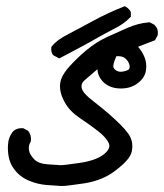

<svg xmlns="http://www.w3.org/2000/svg" viewBox="-20 -436 541 634"><path d="M132.3 174.8Q103 171.9 78.1 161.6Q69.3 158.2 61.8 153.8Q54.2 149.4 47.4 144Q40.5 138.7 34.7 132.3Q17.1 113.3 10.7 90.3Q4.9 67.9 6.3 42.5Q7.8 16.1 23.9 -2.9L24.4 -3.4Q36.1 -13.7 55.2 -12.7H56.2L57.6 -12.2L72.3 -4.4L73.2 -3.4L74.2 -2.4Q84 11.2 82 29.8V31.2L81.1 32.2Q73.2 44.9 75.7 59.6Q77.6 74.2 92.8 89.8Q106.9 104.5 136.2 106.4Q141.1 106.9 145.8 107.2Q150.4 107.4 154.5 107.7Q158.7 107.9 162.1 108.2Q165.5 108.4 168.5 108.6Q171.4 108.9 173.8 109.1Q176.3 109.4 177.7 109.4Q182.1 109.9 199 107.9Q215.8 106 242.2 102.1Q296.4 94.2 322.8 73.7Q346.2 54.7 339.8 38.6Q332 19 304.2 -2.9Q274.9 -25.4 243.2 -46.4Q210.4 -68.4 193.8 -98.1Q176.8 -128.4 178.2 -155.8Q179.7 -183.1 207 -213.9Q233.4 -243.7 265.6 -270.5Q298.8 -297.9 334 -314Q368.7 -329.6 401.4 -344.2Q418.5 -351.6 436 -356.2Q453.6 -360.8 472.2 -362.3H474.1L475.6 -361.8L490.2 -354L490.7 -353.5L491.2 -352.5Q503.4 -340.8 501 -321.8V-320.3L500.5 -319.3L492.7 -304.7L491.2 -302.7L489.3 -302.2Q463.4 -292 436 -281.7Q442.4 -273.9 447.5 -265.9Q452.6 -257.8 456.5 -249Q465.8 -227.5 461.9 -202.6Q457.5 -177.2 432.6 -159.7Q420.4 -150.9 405.5 -147Q390.6 -143.1 373.5 -144Q339.4 -145.5 318.8 -167.5Q311 -175.8 306.6 -186Q302.2 -196.3 301.8 -207.5Q288.1 -195.8 277.8 -186.8Q267.6 -177.7 260.3 -171.9Q246.1 -160.2 250 -144.5Q254.4 -127.4 286.1 -103.5Q303.2 -90.3 321.5 -75.2Q339.8 -60.1 359.4 -42Q399.4 -5.4 409.7 15.6Q420.4 37.1 415.5 62.5Q413.1 76.2 400.6 91.3Q388.2 106.4 365.2 124Q343.3 142.1 316.4 153.3Q289.6 164.6 258.3 169.4Q196.8 178.7 182.6 178.2Q168.5 177.7 132.3 174.8ZM404.8 -206.1Q410.2 -212.4 407.2 -222.7Q403.8 -234.9 392.6 -244.1Q387.2 -248 380.4 -249.5Q373.5 -251 364.3 -250.5Q356 -232.4 354.5 -221.2Q353.5 -216.3 355.2 -212.4Q356.9 -208.5 360.8 -205.1Q370.1 -198.2 381.3 -199.2Q387.2 -199.7 393.3 -201.4Q399.4 -203.1 404.8 -206.1ZM172.9 -244.6 156.2 -253.4 155.3 -254.4 154.3 -255.4Q151.9 -259.3 150.6 -263.2Q149.4 -267.1 149.2 -271.5Q148.9 -275.9 149.4 -280.3L149.9 -281.7L150.9 -282.7Q167 -303.7 204.6 -322.8Q222.2 -332 243.4 -343.3Q264.6 -354.5 288.6 -367.7Q313 -380.9 338.1 -392.6Q363.3 -404.3 389.6 -414.6L392.1 -415.5L394 -414.6Q397.9 -412.6 401.1 -409.9Q404.3 -407.2 407 -404.1Q409.7 -400.9 411.6 -397L412.1 -396V-394.5V-382.8V-380.4L410.2 -378.9Q389.2 -357.4 362.3 -343.8Q354 -339.4 345 -334.7Q335.9 -330.1 326.7 -325Q317.4 -319.8 307.6 -314.5Q278.3 -297.4 245.1 -279.8L178.7 -244.6L175.8 -243.2Z"/></svg>

Font: NaikaiFont
Style: SemiBold
Weight: 600
Version: Version 1.89